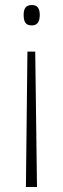

<svg xmlns="http://www.w3.org/2000/svg" viewBox="-20 -552 251 763"><path d="M138 -493C138 -518 129 -532 107 -532C81 -532 74 -516 74 -493C74 -465 82 -451 106 -451C129 -451 138 -466 138 -493ZM89 -347 83 191H127L120 -347Z"/></svg>

Font: Noto Sans Devanagari UI Condensed ExtraLight
Style: Regular
Weight: 200
Width: 3
Designer: Jelle Bosma - Monotype Design Team
Foundry: Monotype Imaging Inc.
Version: Version 2.004